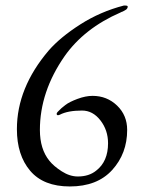

<svg xmlns="http://www.w3.org/2000/svg" viewBox="-20 -659 529 693"><path d="M232 14Q137 14 89 -42.5Q41 -99 41 -193Q41 -342 156 -477Q198 -525 270 -571Q342 -617 427 -639H432Q441 -639 441 -635Q441 -632 439 -628.5Q437 -625 433 -623Q429 -621 426 -619Q423 -617 419 -616L415 -614Q284 -557 213 -456Q124 -328 124 -190Q124 -121 158 -79Q174 -59 203 -40.5Q232 -22 261 -22Q301 -22 327 -43Q370 -76 370 -142Q370 -189 342.5 -224.5Q315 -260 276 -260Q225 -260 196 -245Q187 -241 185 -245.5Q183 -250 189 -256Q201 -269 216 -280Q230 -291 259.5 -302Q289 -313 314 -313Q366 -313 402.5 -278Q439 -243 439 -190Q439 -105 385 -45.5Q331 14 232 14Z"/></svg>

Font: EB Garamond SC 12
Style: Regular
Weight: 400
Version: Version 0.016 ; ttfautohint (v0.97) -l 8 -r 50 -G 200 -x 0 -